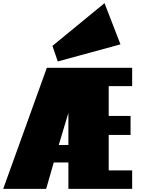

<svg xmlns="http://www.w3.org/2000/svg" viewBox="-41 -1215 1081 1235"><path d="M733.9 -929.7 330.6 -819.8 296.4 -919.9 631.3 -1194.8ZM304.7 -169.9 255.9 0H-20.5L260.3 -778.8H471.2V0H398.9V-169.9ZM336.9 -282.2H398.9V-488.8ZM809.1 -778.8V-661.1H658.2V-469.2H798.8V-347.2H658.2V-119.1H809.1V0H405.3V-778.8Z"/></svg>

Font: Coda Caption ExtraBold
Style: Regular
Weight: 800
Designer: vernon adams
Foundry: vernon adams
Version: Version 1.002